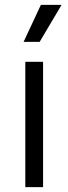

<svg xmlns="http://www.w3.org/2000/svg" viewBox="-20 -769 281 789"><path d="M84 0V-515H157V0ZM143 -597H77L148 -749H233Z"/></svg>

Font: Bricolage Grotesque 12pt Light
Style: Regular
Weight: 300
Designer: Mathieu Triay
Foundry: Atelier Triay
Version: Version 1.001; ttfautohint (v1.8.4.7-5d5b);gftools[0.9.33.de